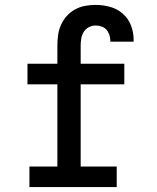

<svg xmlns="http://www.w3.org/2000/svg" viewBox="-20 -763 640 783"><path d="M100 0V-84H214V-419H92V-503H214V-578Q214 -599 217 -620.5Q220 -642 229 -662Q238 -682 252.5 -698Q267 -714 286 -724.5Q305 -735 326.5 -739Q348 -743 370 -743Q400 -743 429 -735Q458 -727 480.5 -707.5Q503 -688 514 -659.5Q525 -631 525 -601Q525 -599 525 -597Q525 -595 525 -593H430Q430 -594 430 -595Q430 -596 430 -597Q430 -609 426 -621Q422 -633 414 -642Q406 -651 394 -655Q382 -659 370 -659Q355 -659 342 -652Q329 -645 321.5 -633Q314 -621 311.5 -606.5Q309 -592 309 -578V-503H487V-419H309V-84H456V0Z"/></svg>

Font: Iosevka Curly Slab MdEx
Style: Regular
Weight: 500
Width: 7
Monospace: yes
Designer: Belleve Invis
Foundry: Belleve Invis
Version: Version 11.1.0; ttfautohint (v1.8.3)